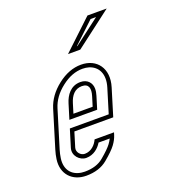

<svg xmlns="http://www.w3.org/2000/svg" viewBox="-128 -780 788 882"><g transform="rotate(-20 266.5 -339.0)"><path d="M171.5 -91C151.9 -91 132.9 -111.7 139.4 -133L161.1 -204H351.1L391.4 -336C417.3 -420.6 371.6 -482 294.1 -482C254.7 -482 216.5 -467.5 179.3 -438.5C142.1 -409.5 117.5 -375.3 105.4 -336L50.1 -155C45.8 -141 42.6 -126.8 40.6 -112.5C30.4 -41 76.3 6 143.9 6C186.5 6 221.3 -5.2 248.1 -27.5C274.9 -49.8 293.8 -68.3 304.6 -83C315.4 -97.7 323 -112.3 327.5 -127L330.9 -138H235.9C225.2 -114.3 203.4 -91 171.5 -91ZM264.3 -388C298.3 -388 303.6 -362.8 293.3 -329L278.9 -282H184.9L199.3 -329C209.5 -362.2 228.7 -388 264.3 -388ZM255.2 -548H315.2L493.8 -684H399.8ZM171.5 -71C208.6 -71 234.3 -95.1 248 -118H302.6C298.2 -109.1 294.4 -102.9 288.5 -94.9C279.4 -82.6 261.5 -64.7 235.3 -42.9C212.7 -24 183.1 -14 143.9 -14C138.3 -14 132.9 -14.4 127.7 -15.1C81.1 -21.6 52.6 -55.2 60.4 -109.7C62.3 -123 65.2 -136.1 69.2 -149.2L124.6 -330.2C135.3 -365.2 157 -395.8 191.6 -422.7C226.1 -449.6 259.8 -462 294.1 -462C305.4 -462 315.7 -460.5 324.8 -457.8C367.3 -445 391.4 -404.2 372.3 -341.8L336.3 -224H146.3L120.2 -138.8C109.2 -102.8 140 -71 171.5 -71ZM264.3 -408C216.3 -408 191.3 -371.2 180.2 -334.8L157.9 -262H293.7L312.4 -323.2C315.8 -334.3 318 -345.1 318 -355.8C318.1 -384.3 298.7 -408 264.3 -408ZM305.7 -568 407.8 -664H434.6L308.5 -568Z"/></g></svg>

Font: Din Kursivschrift
Style: EngGhost
Weight: 400
Version: Version 1.089